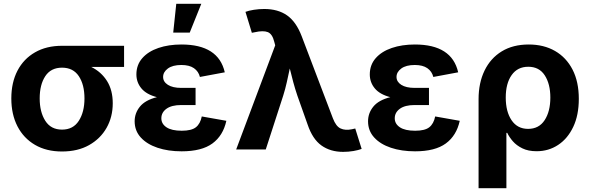

<svg xmlns="http://www.w3.org/2000/svg" viewBox="-20 -787 3108 1011"><path d="M306.6 10.7Q224.1 10.7 164.3 -24.2Q104.5 -59.1 72 -121.8Q39.6 -184.6 39.6 -268.6Q39.6 -352.5 72 -414.8Q104.5 -477.1 164.6 -511.5Q224.6 -545.9 306.6 -545.9H633.3V-434.6H460.4Q513.7 -408.2 543.7 -360.1Q573.7 -312 573.7 -243.2Q573.7 -171.4 541.3 -114Q508.8 -56.6 449 -22.9Q389.2 10.7 306.6 10.7ZM306.6 -430.7Q248 -430.7 218.5 -386Q189 -341.3 189 -268.6Q189 -197.3 218.5 -150.9Q248 -104.5 306.6 -104.5Q365.2 -104.5 395 -150.9Q424.8 -197.3 424.8 -268.6Q424.8 -341.3 395 -386Q365.2 -430.7 306.6 -430.7Z M936.5 9.8Q865.2 9.8 809.3 -9Q753.4 -27.8 721.2 -63.2Q689 -98.6 689 -148.4Q689 -191.4 716.8 -225.6Q744.6 -259.8 806.2 -275.4Q750.5 -290 724.4 -321.8Q698.2 -353.5 698.2 -395Q698.2 -445.3 729.2 -480.7Q760.3 -516.1 814 -534.4Q867.7 -552.7 935.5 -552.7Q1130.4 -552.7 1163.6 -406.2L1032.7 -381.8Q1025.4 -411.1 1001.2 -428Q977.1 -444.8 935.1 -444.8Q889.2 -444.8 864 -426.3Q838.9 -407.7 838.9 -381.8Q838.9 -356.4 864 -340.3Q889.2 -324.2 934.1 -324.2H1009.8V-233.9H934.1Q883.8 -233.9 856.7 -214.4Q829.6 -194.8 829.6 -164.1Q829.6 -134.8 856.7 -116.7Q883.8 -98.6 937 -98.6Q988.3 -98.6 1011.5 -116.9Q1034.7 -135.3 1042.5 -173.8L1171.9 -150.9Q1154.8 -72.8 1098.4 -31.5Q1042 9.8 936.5 9.8ZM892.1 -615.2 908.2 -767.1H1040L979 -615.2Z M1223.6 0 1429.2 -548.3 1424.3 -566.4Q1414.1 -608.4 1390.1 -617.9Q1366.2 -627.4 1321.3 -617.2L1306.2 -614.3L1272.5 -724.6Q1289.1 -731 1316.4 -735.4Q1343.8 -739.7 1371.6 -739.7Q1443.4 -739.7 1491.5 -706.1Q1539.6 -672.4 1568.8 -595.7L1732.9 -164.1Q1749 -121.6 1773.7 -110.4Q1798.3 -99.1 1833 -106.4L1850.6 -110.4L1884.3 -2.9Q1868.2 3.4 1841.6 8.1Q1814.9 12.7 1786.6 12.7Q1719.7 12.7 1672.6 -21Q1625.5 -54.7 1599.6 -131.8L1545.9 -283.2Q1533.7 -319.3 1524.2 -354.5Q1514.6 -389.6 1505.9 -426.3Q1498 -389.6 1490.2 -354.2Q1482.4 -318.8 1471.2 -283.2L1379.4 0Z M2165.5 9.8Q2094.2 9.8 2038.3 -9Q1982.4 -27.8 1950.2 -63.2Q1918 -98.6 1918 -148.4Q1918 -191.4 1945.8 -225.6Q1973.6 -259.8 2035.2 -275.4Q1979.5 -290 1953.4 -321.8Q1927.2 -353.5 1927.2 -395Q1927.2 -445.3 1958.3 -480.7Q1989.3 -516.1 2043 -534.4Q2096.7 -552.7 2164.6 -552.7Q2359.4 -552.7 2392.6 -406.2L2261.7 -381.8Q2254.4 -411.1 2230.2 -428Q2206.1 -444.8 2164.1 -444.8Q2118.2 -444.8 2093 -426.3Q2067.9 -407.7 2067.9 -381.8Q2067.9 -356.4 2093 -340.3Q2118.2 -324.2 2163.1 -324.2H2238.8V-233.9H2163.1Q2112.8 -233.9 2085.7 -214.4Q2058.6 -194.8 2058.6 -164.1Q2058.6 -134.8 2085.7 -116.7Q2112.8 -98.6 2166 -98.6Q2217.3 -98.6 2240.5 -116.9Q2263.7 -135.3 2271.5 -173.8L2400.9 -150.9Q2383.8 -72.8 2327.4 -31.5Q2271 9.8 2165.5 9.8Z M2500 204.1V-264.6Q2500 -350.6 2531.5 -415.5Q2563 -480.5 2622.1 -516.6Q2681.2 -552.7 2764.2 -552.7Q2843.3 -552.7 2902.6 -518.6Q2961.9 -484.4 2994.9 -420.4Q3027.8 -356.4 3027.8 -266.6Q3027.8 -180.7 2998.5 -118.9Q2969.2 -57.1 2918.9 -23.9Q2868.7 9.3 2805.7 9.3Q2761.2 9.3 2730.5 -5.9Q2699.7 -21 2680.4 -43.2Q2661.1 -65.4 2650.9 -87.4H2646.5V204.1ZM2760.7 -108.4Q2817.9 -108.4 2847.9 -154.3Q2877.9 -200.2 2877.9 -273.4Q2877.9 -344.7 2848.6 -390.1Q2819.3 -435.5 2761.7 -435.5Q2705.1 -435.5 2674.1 -391.6Q2643.1 -347.7 2643.1 -273.4Q2643.1 -199.2 2673.8 -153.8Q2704.6 -108.4 2760.7 -108.4Z"/></svg>

Font: Inter
Style: Bold
Weight: 700
Designer: Rasmus Andersson
Foundry: rsms
Version: Version 4.001;git-9221beed3